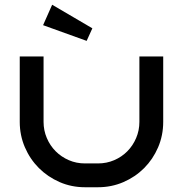

<svg xmlns="http://www.w3.org/2000/svg" viewBox="-20 -787 769 807"><path d="M666 -549.8V-274.9Q666 -217.8 644.5 -167.7Q623 -117.7 585.7 -80.3Q548.3 -43 498.5 -21.5Q448.7 0 392.1 0H336.9Q280.3 0 230.5 -21.7Q180.7 -43.5 143.3 -80.8Q106 -118.2 84.5 -168.2Q63 -218.3 63 -274.9V-549.8H163.1V-274.9Q163.1 -238.8 176.8 -206.8Q190.4 -174.8 214.1 -151.1Q237.8 -127.4 269.3 -113.8Q300.8 -100.1 336.9 -100.1H392.1Q428.2 -100.1 460 -113.8Q491.7 -127.4 515.1 -151.1Q538.6 -174.8 552.2 -206.8Q565.9 -238.8 565.9 -274.9V-549.8ZM199.2 -767.1 368.2 -668 344.2 -615.2 161.1 -681.2Z"/></svg>

Font: Bruno Ace SC
Style: Regular
Weight: 400
Designer: Astigmatic (AOETI)
Foundry: Astigmatic (AOETI)
Version: Version 1.000